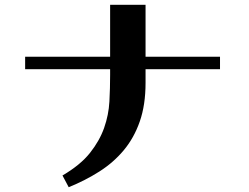

<svg xmlns="http://www.w3.org/2000/svg" viewBox="-20 -717 1040 802"><path d="M440 -428H85V-480H440V-697H588V-480H899V-428H588V-371Q588 -279 564 -210Q540 -141 497 -89.5Q454 -38 395 -0.5Q336 37 267 65L241 16Q316 -28 356 -78.5Q396 -129 415 -183Q434 -237 437 -293Q440 -349 440 -404Z"/></svg>

Font: Cafe24 ClassicType
Style: Regular
Weight: 400
Designer: Cafe24 thkim, hmlim, mnelim & 4IR
Foundry: Cafe24
Version: Version 1.000